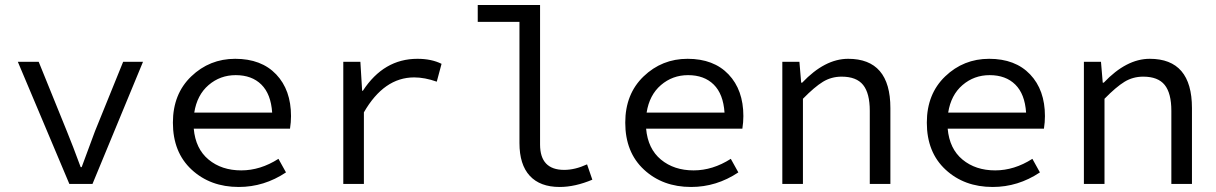

<svg xmlns="http://www.w3.org/2000/svg" viewBox="-20 -732 4840 764"><path d="M256 0 51 -486H134L246 -210Q269 -154 301 -67H305Q356 -206 358 -210L470 -486H549L348 0Z M930 12Q817 12 742.5 -57Q668 -126 668 -244Q668 -358 741 -428Q814 -498 916 -498Q1020 -498 1079 -436Q1138 -374 1138 -270Q1138 -246 1134 -220H751Q758 -140 810 -97Q862 -54 940 -54Q1016 -54 1088 -100L1118 -46Q1031 12 930 12ZM918 -433Q856 -433 810 -393.5Q764 -354 753 -284H1063Q1058 -358 1020 -395.5Q982 -433 918 -433Z M1346 0V-486H1414L1421 -371H1424Q1507 -498 1641 -498Q1697 -498 1737 -478L1718 -407Q1670 -424 1628 -424Q1508 -424 1428 -285V0Z M2207 12Q2129 12 2088 -32.5Q2047 -77 2047 -163V-645H1881V-712H2129V-157Q2129 -56 2225 -56Q2268 -56 2316 -78L2337 -17Q2268 12 2207 12Z M2730 12Q2617 12 2542.5 -57Q2468 -126 2468 -244Q2468 -358 2541 -428Q2614 -498 2716 -498Q2820 -498 2879 -436Q2938 -374 2938 -270Q2938 -246 2934 -220H2551Q2558 -140 2610 -97Q2662 -54 2740 -54Q2816 -54 2888 -100L2918 -46Q2831 12 2730 12ZM2718 -433Q2656 -433 2610 -393.5Q2564 -354 2553 -284H2863Q2858 -358 2820 -395.5Q2782 -433 2718 -433Z M3093 0V-486H3161L3168 -403H3172Q3262 -498 3355 -498Q3523 -498 3523 -302V0H3441V-291Q3441 -361 3414.5 -394Q3388 -427 3329 -427Q3288 -427 3254.5 -406.5Q3221 -386 3175 -339V0Z M3930 12Q3817 12 3742.5 -57Q3668 -126 3668 -244Q3668 -358 3741 -428Q3814 -498 3916 -498Q4020 -498 4079 -436Q4138 -374 4138 -270Q4138 -246 4134 -220H3751Q3758 -140 3810 -97Q3862 -54 3940 -54Q4016 -54 4088 -100L4118 -46Q4031 12 3930 12ZM3918 -433Q3856 -433 3810 -393.5Q3764 -354 3753 -284H4063Q4058 -358 4020 -395.5Q3982 -433 3918 -433Z M4293 0V-486H4361L4368 -403H4372Q4462 -498 4555 -498Q4723 -498 4723 -302V0H4641V-291Q4641 -361 4614.5 -394Q4588 -427 4529 -427Q4488 -427 4454.5 -406.5Q4421 -386 4375 -339V0Z"/></svg>

Font: TypoPRO Source Code Pro
Style: Regular
Weight: 400
Monospace: yes
Designer: Paul D. Hunt, Teo Tuominen
Foundry: Adobe Systems Incorporated
Version: Version 2.010;PS 1.0;hotconv 1.0.84;makeotf.lib2.5.63406